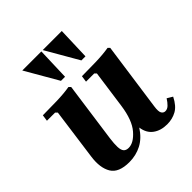

<svg xmlns="http://www.w3.org/2000/svg" viewBox="-199 -854 997 997"><g transform="rotate(-45 300.0 -355.0)"><path d="M551 -88 581 -70Q558 -24 527 -7Q496 10 458 10Q411 10 380 -13Q349 -36 343 -81Q312 -33 270.5 -11.5Q229 10 180 10Q102 10 76 -33.5Q50 -77 60 -150L99 -435L89 -445H29L34 -480Q81 -480 136.5 -481.5Q192 -483 232 -490L242 -480L196 -150Q191 -113 192 -89.5Q193 -66 202 -55.5Q211 -45 230 -45Q267 -45 305.5 -89.5Q344 -134 357 -227L386 -435L376 -445H316L321 -480Q368 -480 423.5 -481.5Q479 -483 519 -490L529 -480L476 -104Q471 -69 478.5 -57Q486 -45 499 -45Q514 -45 526.5 -57Q539 -69 551 -88ZM123 -720H263L257 -540H227ZM273 -720H413L407 -540H377Z"/></g></svg>

Font: Brygada 1918
Style: Italic
Weight: 400
Italic angle: -8°
Designer: Mateusz Machalski | Borys Kosmynka | Przemek Hoffer
Foundry: NIEPODLEGLA 2018
Version: Version 3.006